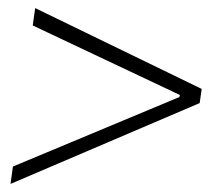

<svg xmlns="http://www.w3.org/2000/svg" viewBox="-20 -557 530 475"><path d="M67 -537 479 -337 474 -302 6 -102 12 -145 424 -317 425 -322 61 -494Z"/></svg>

Font: Brygada 1918
Style: Bold Italic
Weight: 700
Italic angle: -8°
Designer: Mateusz Machalski | Borys Kosmynka | Przemek Hoffer
Foundry: NIEPODLEGLA 2018
Version: Version 3.006